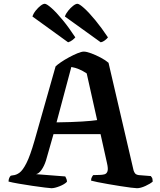

<svg xmlns="http://www.w3.org/2000/svg" viewBox="-20 -992 845 1012"><path d="M251 0Q245 0 216.5 -3.5Q188 -7 150.5 -12.5Q113 -18 78.5 -24Q44 -30 25 -35Q25 -45 28.5 -53.5Q32 -62 37 -66L48 -68Q65 -69 82.5 -81.5Q100 -94 119.5 -132.5Q139 -171 162 -251L273 -642Q282 -651 301 -664Q320 -677 344 -690Q368 -703 389 -711.5Q410 -720 422 -720Q436 -720 460.5 -711Q485 -702 510.5 -688.5Q536 -675 552 -661L684 -94Q687 -84 692.5 -77.5Q698 -71 712 -69L775 -64Q778 -59 781 -55.5Q784 -52 785 -35Q773 -24 747 -12Q721 0 702 0Q694 0 670 -3Q646 -6 614.5 -11Q583 -16 551 -21.5Q519 -27 494.5 -32Q470 -37 460 -40Q460 -52 465 -60Q470 -68 471 -69L504 -70Q518 -70 530 -73Q542 -76 546.5 -89Q551 -102 544 -132L510 -285H262L222 -145Q213 -117 199 -97Q185 -77 170 -74L324 -62Q325 -59 329 -51.5Q333 -44 333 -34Q321 -21 294.5 -10.5Q268 0 251 0ZM278 -347Q357 -348 412.5 -351.5Q468 -355 492 -359L437 -605Q397 -632 356 -639ZM339 -769 151 -905Q156 -921 168.5 -936.5Q181 -952 194 -962Q207 -972 216 -972Q226 -972 251.5 -949.5Q277 -927 310 -887Q343 -847 377 -795Q372 -789 362 -781Q352 -773 339 -769ZM511 -769 322 -905Q327 -920 339.5 -935.5Q352 -951 365.5 -961.5Q379 -972 388 -972Q398 -972 423.5 -949Q449 -926 482 -886Q515 -846 549 -795Q544 -788 533 -779.5Q522 -771 511 -769Z"/></svg>

Font: Texturina SemiBold
Style: Regular
Weight: 600
Designer: Guillermo Torres Carreño
Foundry: Omnibus-Type
Version: Version 1.002; ttfautohint (v1.8.3)